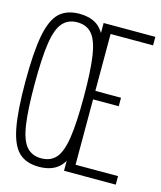

<svg xmlns="http://www.w3.org/2000/svg" viewBox="-121 -902 843 1004"><g transform="rotate(15 300.0 -400.0)"><path d="M185 14Q115 14 75.5 -24Q36 -62 19 -152Q2 -242 2 -399Q2 -557 19 -647.5Q36 -738 75.5 -776Q115 -814 185 -814Q237 -814 272.5 -793Q308 -772 329 -724Q350 -676 359 -595.5Q368 -515 368 -396Q368 -240 351 -150.5Q334 -61 294.5 -23.5Q255 14 185 14ZM185 -32Q236 -32 265 -65.5Q294 -99 306 -179.5Q318 -260 318 -399Q318 -539 306 -619.5Q294 -700 265 -734Q236 -768 185 -768Q135 -768 105.5 -734Q76 -700 64 -619.5Q52 -539 52 -399Q52 -260 64 -179.5Q76 -99 105.5 -65.5Q135 -32 185 -32ZM318 0V-800H598V-754H340L368 -784V-416L340 -446H507V-400H340L368 -430V-16L340 -46H598V0Z"/></g></svg>

Font: Victor Mono Thin Thin
Style: Regular
Weight: 250
Monospace: yes
Version: Version 1.561;gftools[0.9.30]